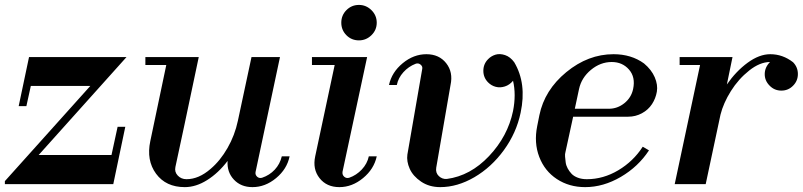

<svg xmlns="http://www.w3.org/2000/svg" viewBox="-31 -748 3262 780"><path d="M44.9 -316.9H76.2L94.2 -398.9H335.9L-11.2 -12.2V0H429.2L478 -232.9H446.8L421.9 -118.2H126L482.9 -516.1H86.9Z M719.7 12.2Q643.1 12.2 603 -42.2Q563 -96.7 579.6 -174.8L644.5 -483.9H559.6V-516.1H776.4Q707.5 -188 681.6 -69.8Q677.2 -49.3 691.2 -34.7Q705.1 -20 726.6 -20Q776.4 -20 824.7 -62Q863.8 -95.2 893.3 -146.7Q922.9 -198.2 935.5 -257.8L990.7 -516.1H1106.4L1007.3 -49.8Q1004.9 -38.6 1013.2 -30.5Q1021.5 -22.5 1033.7 -25.9Q1064 -36.1 1085.2 -58.8Q1106.4 -81.5 1113.8 -112.8H1145.5Q1134.8 -61 1090.6 -24.4Q1046.4 12.2 994.6 12.2Q947.8 12.2 919.2 -18.3Q890.6 -48.8 893.6 -94.2Q856 -44.9 810.5 -16.4Q765.1 12.2 719.7 12.2Z M1249.5 -112.8 1328.6 -483.9H1236.3V-516.1H1460.4L1360.4 -49.8Q1358.9 -37.6 1367.4 -30Q1376 -22.5 1387.7 -25.9Q1417 -36.1 1439 -59.6Q1460.9 -83 1467.3 -112.8H1499.5Q1488.3 -61 1443.8 -24.4Q1399.4 12.2 1347.7 12.2Q1295.9 12.2 1267.1 -24.4Q1238.3 -61 1249.5 -112.8ZM1355.5 -655.8Q1355.5 -686 1376.5 -707Q1397.5 -728 1427.2 -728Q1456.5 -728 1478 -706.8Q1499.5 -685.5 1499.5 -655.8Q1499.5 -626 1478 -605Q1456.5 -584 1427.2 -584Q1397 -584 1376.2 -605Q1355.5 -626 1355.5 -655.8Z M1757.3 12.2Q1712.9 12.2 1679.9 -10Q1647 -32.2 1633.5 -62.3Q1620.1 -92.3 1624 -120.1Q1668.9 -377.9 1684.1 -466.8Q1687 -478 1677.5 -485.6Q1668 -493.2 1657.2 -488.8Q1628.9 -478 1607.9 -454.8Q1586.9 -431.6 1581.1 -402.8H1549.3Q1560.5 -454.6 1605 -491.2Q1649.4 -527.8 1701.2 -527.8Q1752.9 -527.8 1781.7 -491.2Q1810.5 -454.6 1799.3 -402.8Q1758.3 -168.9 1741.2 -66.9Q1737.8 -45.9 1751.7 -32.7Q1765.6 -19.5 1784.2 -21Q1879.9 -33.7 1955.8 -114Q2031.7 -194.3 2053.2 -296.9Q2066.4 -363.8 2053.2 -419.9Q2039.1 -402.8 2019.8 -396.7Q2000.5 -390.6 1982.9 -395.3Q1965.3 -399.9 1952.1 -413.1Q1932.6 -432.6 1932.6 -460.4Q1932.6 -488.3 1952.1 -507.8Q1964.4 -520.5 1981.9 -525.9Q1999.5 -531.2 2020.8 -524.2Q2042 -517.1 2058.1 -495.1Q2109.4 -408.7 2084 -290Q2066.9 -208 2016.1 -138.2Q1965.3 -68.4 1896.2 -28.1Q1827.1 12.2 1757.3 12.2Z M2346.2 12.2Q2281.2 12.2 2231.4 -20.5Q2181.6 -53.2 2159.7 -110.6Q2137.7 -168 2151.4 -235.8L2160.2 -279.8Q2181.2 -382.3 2269.8 -455.1Q2358.4 -527.8 2461.4 -527.8Q2533.7 -527.8 2585.4 -490.2Q2615.7 -464.8 2628.9 -434.1Q2642.1 -403.3 2637.5 -375.7Q2632.8 -348.1 2617.7 -325Q2602.5 -301.8 2576.7 -287.8Q2550.8 -273.9 2521 -273.9H2297.4L2266.1 -129.9Q2263.7 -122.6 2264.6 -111.6Q2265.6 -100.6 2267.1 -88.4Q2268.6 -76.2 2275.1 -64Q2281.7 -51.8 2291 -42Q2300.3 -32.2 2316.4 -26.1Q2332.5 -20 2353 -20Q2419.9 -20 2481 -56.4Q2542 -92.8 2580.1 -151.9L2605.5 -137.2Q2562 -70.8 2491 -29.3Q2419.9 12.2 2346.2 12.2ZM2304.2 -306.2H2442.4Q2477.5 -306.2 2505.6 -328.9Q2533.7 -351.6 2541 -386.2Q2551.3 -434.6 2524.4 -465.3Q2497.6 -496.1 2454.1 -496.1Q2408.2 -496.1 2369.6 -464.1Q2331.1 -432.1 2321.3 -386.2Z M2710 0 2813 -483.9H2730V-516.1H2944.8L2921.9 -404.8Q2959 -458.5 3006.3 -493.2Q3053.7 -527.8 3098.1 -527.8Q3148.9 -527.8 3190.9 -495.1Q3210.4 -475.1 3210.4 -447.3Q3210.4 -419.4 3190.9 -399.9Q3171.4 -379.9 3143.3 -379.9Q3115.2 -379.9 3095.7 -399.9Q3075.2 -420.4 3075.7 -447.8Q3076.2 -475.1 3097.2 -496.1Q3056.2 -496.1 3012.5 -461.4Q2968.8 -426.8 2938.2 -377.9Q2907.7 -329.1 2896 -282.2L2835.9 0Z"/></svg>

Font: Fin Serif Display
Style: Italic
Weight: 400
Italic angle: -12°
Designer: J. Blake Harris
Version: Version 1.006;FEAKit 1.0